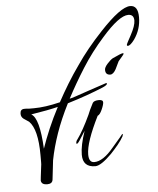

<svg xmlns="http://www.w3.org/2000/svg" viewBox="-51 -705 642 779"><g transform="rotate(-5 270.0 -315.5)"><path d="M110 30Q87 30 85 13Q85 13 86.5 -2Q88 -17 92 -47Q93 -51 93 -61.5Q93 -72 93 -91Q93 -195 59 -229L38 -243Q27 -251 27 -264Q27 -283 44 -283Q47 -283 51.5 -283Q56 -283 63 -282H83Q129 -282 190 -297Q210 -334 232 -370Q254 -406 279 -441Q321 -503 384 -570Q469 -661 508 -661Q540 -661 540 -613Q540 -564 512 -524Q495 -501 485 -501Q481 -501 481 -505Q481 -509 500 -543Q520 -580 520 -601Q520 -626 497 -626Q460 -626 389 -545Q339 -489 300.5 -428Q262 -367 231 -308Q240 -309 314 -335Q383 -358 383 -358Q387 -358 387 -356Q387 -350 369 -342Q338 -329 301.5 -316Q265 -303 222 -290Q191 -229 171.5 -173Q152 -117 142 -65L133 13Q131 30 110 30ZM404 -391Q384 -391 384 -412Q384 -422 396.5 -436Q409 -450 419 -456Q455 -473 462 -473Q465 -472 465 -471Q465 -468 442 -442L427 -411Q416 -391 404 -391ZM311 -26Q260 -26 260 -77Q260 -115 280 -173L262 -145Q249 -123 244 -123Q242 -123 242 -126Q242 -134 248 -141Q272 -174 301 -236Q304 -244 309.5 -256Q315 -268 323 -283Q329 -292 348 -292Q365 -292 365 -282Q365 -272 356 -252Q347 -232 338 -229Q286 -125 286 -76Q286 -43 308 -43Q344 -43 387 -95Q432 -147 431 -147Q433 -147 433 -144Q433 -143 431 -137Q422 -121 408.5 -104.5Q395 -88 378 -70Q334 -26 311 -26ZM109 -115Q122 -153 139.5 -194Q157 -235 180 -279Q140 -269 70 -258Q103 -240 109 -115Z"/></g></svg>

Font: Love Light
Style: Regular
Weight: 400
Designer: Robert E. Leuschke
Foundry: Robert E. Leuschke
Version: Version 1.010; ttfautohint (v1.8.3)